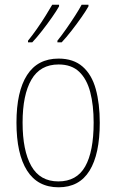

<svg xmlns="http://www.w3.org/2000/svg" viewBox="-20 -786 495 816"><path d="M404 -264Q404 -131 360.5 -60.5Q317 10 229 10Q140 10 95 -61Q50 -132 50 -265Q50 -397 95 -467Q140 -537 229 -537Q292 -537 331 -503Q370 -469 387 -407.5Q404 -346 404 -264ZM76 -265Q76 -146 113 -80.5Q150 -15 228 -15Q306 -15 342 -78.5Q378 -142 378 -265Q378 -339 363.5 -394.5Q349 -450 316.5 -481Q284 -512 229 -512Q151 -512 113.5 -447.5Q76 -383 76 -265ZM356 -759Q346 -741 326.5 -713Q307 -685 284 -655.5Q261 -626 242 -606H224V-613Q241 -634 261 -662.5Q281 -691 299 -719Q317 -747 327 -766H356ZM231 -759Q221 -741 201.5 -713Q182 -685 159 -655.5Q136 -626 117 -606H99V-613Q117 -635 137 -663.5Q157 -692 174 -719.5Q191 -747 202 -766H231Z"/></svg>

Font: Noto Sans Devanagari UI Condensed Thin
Style: Regular
Weight: 100
Width: 3
Designer: Jelle Bosma - Monotype Design Team
Foundry: Monotype Imaging Inc.
Version: Version 2.004; ttfautohint (v1.8.4.7-5d5b)